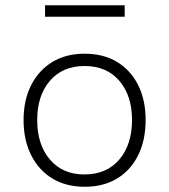

<svg xmlns="http://www.w3.org/2000/svg" viewBox="-20 -705 646 733"><path d="M304 8Q232 8 180 -23.5Q128 -55 99 -112.5Q70 -170 70 -247Q70 -323 99 -380Q128 -437 180 -468.5Q232 -500 303 -500Q375 -500 427 -468.5Q479 -437 507.5 -380Q536 -323 536 -247Q536 -170 507.5 -112.5Q479 -55 427 -23.5Q375 8 304 8ZM302 -39Q387 -39 435.5 -96Q484 -153 484 -247Q484 -340 435.5 -396.5Q387 -453 303 -453Q219 -453 170.5 -396.5Q122 -340 122 -247Q122 -153 170.5 -96Q219 -39 302 -39ZM152 -641V-685H456V-641Z"/></svg>

Font: Nunito Sans 7pt ExtraLight
Style: Regular
Weight: 250
Designer: Vernon Adams
Foundry: Vernon Adams
Version: Version 3.101;gftools[0.9.27]